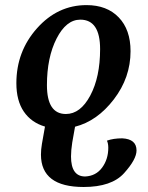

<svg xmlns="http://www.w3.org/2000/svg" viewBox="-20 -495 590 767"><path d="M300.8 -416.5Q244.6 -416.5 206.1 -341.1Q167.5 -265.6 167.5 -154.8Q167.5 -39.6 243.2 -39.6Q301.3 -39.6 340.6 -113.3Q379.9 -187 379.9 -298.8Q379.9 -416.5 300.8 -416.5ZM325.7 -474.6Q407.2 -474.6 454.3 -425.5Q501.5 -376.5 501.5 -290.5Q501.5 -185.1 434.8 -98.1Q368.2 -11.2 279.8 11.2L268.6 74.2Q263.7 106 263.7 129.9Q263.7 210 320.3 210Q363.3 208 387.9 174.6Q412.6 141.1 412.6 95.2Q412.6 78.1 407.2 66.9Q432.6 57.6 468.3 57.6Q525.4 60.5 525.4 106Q525.4 141.6 475.6 196.8Q425.8 252 314 252Q143.6 252 143.6 122.6Q143.6 102.5 147.5 79.6L159.7 10.7Q105 -5.4 75.2 -49.1Q45.4 -92.8 45.4 -162.6Q45.4 -289.6 127.9 -382.1Q210.4 -474.6 325.7 -474.6Z"/></svg>

Font: Kelvinch
Style: Bold Italic
Weight: 700
Italic angle: -10°
Designer: Paul James Miller
Foundry: High-Logic / Made with FontCreator
Version: Version 3.30 September 23, 2016